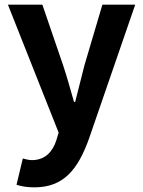

<svg xmlns="http://www.w3.org/2000/svg" viewBox="-20 -580 614 825"><path d="M128 225C252 225 314 150 362 17L561 -560H420L343 -300C330 -248 316 -194 303 -142H298C282 -198 268 -249 251 -300L162 -560H14L232 -10L222 23C206 72 174 108 117 108C104 108 89 104 78 101L51 214C74 221 95 225 128 225Z"/></svg>

Font: Spoqa Han Sans Neo Bold
Style: Bold
Weight: 700
Designer: [Spoqa Han Sans Neo] Dong-huui Kim  Younghwa Kang  Yujin Lee  [Noto Sans] Ryoko NISHIZUKA  (kana & ideographs); Paul D. 
Foundry: Spoqa (http://www.spoqa-han-sans.com)
Version: Version 1.100;hotconv 1.0.109;makeotfexe 2.5.65596